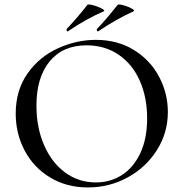

<svg xmlns="http://www.w3.org/2000/svg" viewBox="-20 -811 806 843"><path d="M49 -312Q49 -415 101 -488.5Q153 -562 234.5 -599Q316 -636 401 -636Q496 -636 568 -591.5Q640 -547 678.5 -474Q717 -401 717 -319Q717 -228 669 -152Q621 -76 540.5 -32Q460 12 366 12Q273 12 200.5 -31.5Q128 -75 88.5 -149.5Q49 -224 49 -312ZM626 -291Q626 -384 593.5 -457Q561 -530 500.5 -571Q440 -612 360 -612Q256 -612 198 -541.5Q140 -471 140 -347Q140 -252 173 -175Q206 -98 265.5 -54Q325 -10 401 -10Q465 -10 516 -43Q567 -76 596.5 -139.5Q626 -203 626 -291ZM277 -673Q274 -673 272.5 -677.5Q271 -682 273 -684Q322 -736 363 -789Q366 -794 387.5 -788.5Q409 -783 426 -774Q443 -765 435 -761Q360 -729 279 -674ZM410 -673Q407 -673 405.5 -677.5Q404 -682 406 -684Q442 -721 496 -789Q499 -794 520 -788.5Q541 -783 557.5 -774Q574 -765 566 -761Q492 -728 412 -674Z"/></svg>

Font: Cormorant Unicase Medium
Style: Regular
Weight: 500
Designer: Christian Thalmann (Catharsis Fonts)
Foundry: Catharsis Fonts
Version: Version 4.000